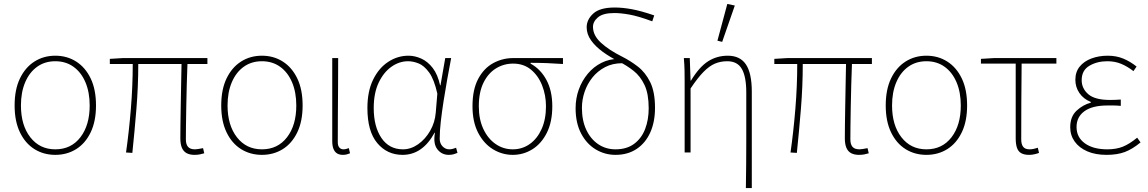

<svg xmlns="http://www.w3.org/2000/svg" viewBox="-20 -772 5814 972"><path d="M260 12Q201 12 154.5 -17Q108 -46 81 -102Q54 -158 54 -238Q54 -319 81 -375Q108 -431 154.5 -460.5Q201 -490 260 -490Q319 -490 365.5 -460.5Q412 -431 439 -375Q466 -319 466 -238Q466 -158 439 -102Q412 -46 365.5 -17Q319 12 260 12ZM260 -16Q340 -16 387 -77Q434 -138 434 -238Q434 -305 412.5 -355.5Q391 -406 352 -434Q313 -462 260 -462Q207 -462 168 -434Q129 -406 107.5 -355.5Q86 -305 86 -238Q86 -138 133.5 -77Q181 -16 260 -16Z M965 12Q941 12 925 3.5Q909 -5 901 -23.5Q893 -42 893 -72Q893 -97 893.5 -140.5Q894 -184 895 -237.5Q896 -291 897 -346Q898 -401 899 -448H680Q680 -336 670.5 -219.5Q661 -103 650 2L618 0Q633 -105 642.5 -221Q652 -337 652 -448H536V-474L602 -478H1030V-448H929Q927 -400 925.5 -344Q924 -288 923 -233.5Q922 -179 921.5 -135Q921 -91 921 -66Q921 -41 932 -28.5Q943 -16 967 -16Q973 -16 982.5 -17.5Q992 -19 1008 -22L1014 4Q1003 7 992 9.5Q981 12 965 12Z M1306 12Q1247 12 1200.5 -17Q1154 -46 1127 -102Q1100 -158 1100 -238Q1100 -319 1127 -375Q1154 -431 1200.5 -460.5Q1247 -490 1306 -490Q1365 -490 1411.5 -460.5Q1458 -431 1485 -375Q1512 -319 1512 -238Q1512 -158 1485 -102Q1458 -46 1411.5 -17Q1365 12 1306 12ZM1306 -16Q1386 -16 1433 -77Q1480 -138 1480 -238Q1480 -305 1458.5 -355.5Q1437 -406 1398 -434Q1359 -462 1306 -462Q1253 -462 1214 -434Q1175 -406 1153.5 -355.5Q1132 -305 1132 -238Q1132 -138 1179.5 -77Q1227 -16 1306 -16Z M1716 12Q1699 12 1687 5Q1675 -2 1668.5 -17.5Q1662 -33 1662 -58V-478H1692Q1692 -406 1691.5 -335.5Q1691 -265 1690.5 -194.5Q1690 -124 1690 -52Q1690 -34 1698 -25Q1706 -16 1718 -16Q1725 -16 1731 -17.5Q1737 -19 1746 -22L1752 4Q1745 7 1736 9.5Q1727 12 1716 12Z M2018 12Q1940 12 1890 -47.5Q1840 -107 1840 -225Q1840 -310 1869 -369Q1898 -428 1945.5 -459Q1993 -490 2048 -490Q2080 -490 2112.5 -475.5Q2145 -461 2170.5 -428Q2196 -395 2208 -340H2210L2234 -478H2264Q2254 -426 2244 -370Q2234 -314 2225.5 -259.5Q2217 -205 2211.5 -156.5Q2206 -108 2206 -70Q2206 -46 2220.5 -31Q2235 -16 2254 -16Q2263 -16 2272.5 -18.5Q2282 -21 2289 -24L2296 2Q2289 5 2278 8.5Q2267 12 2252 12Q2216 12 2194 -16.5Q2172 -45 2182 -100H2180Q2119 12 2018 12ZM2020 -16Q2060 -16 2096.5 -41.5Q2133 -67 2157.5 -109.5Q2182 -152 2186 -202L2194 -298Q2178 -370 2152.5 -405Q2127 -440 2099 -451Q2071 -462 2046 -462Q2001 -462 1961.5 -434Q1922 -406 1897 -353.5Q1872 -301 1872 -225Q1872 -131 1911 -73.5Q1950 -16 2020 -16Z M2576 12Q2522 12 2475.5 -16.5Q2429 -45 2400.5 -100Q2372 -155 2372 -234Q2372 -319 2401 -373Q2430 -427 2477 -452.5Q2524 -478 2578 -478H2830V-448Q2788 -451 2748 -452.5Q2708 -454 2666 -454V-450Q2717 -422 2746.5 -367Q2776 -312 2776 -234Q2776 -155 2748.5 -100Q2721 -45 2675.5 -16.5Q2630 12 2576 12ZM2576 -16Q2624 -16 2662 -43Q2700 -70 2722 -119Q2744 -168 2744 -234Q2744 -290 2724.5 -339.5Q2705 -389 2668 -419.5Q2631 -450 2578 -450Q2530 -450 2490.5 -425.5Q2451 -401 2427.5 -353Q2404 -305 2404 -234Q2404 -168 2427 -119Q2450 -70 2489 -43Q2528 -16 2576 -16Z M3096 12Q3042 12 2996 -15.5Q2950 -43 2922 -96Q2894 -149 2894 -224Q2894 -274 2910 -318.5Q2926 -363 2955.5 -398.5Q2985 -434 3025 -454Q3065 -474 3112 -474L3130 -452Q3081 -452 3043 -432Q3005 -412 2979 -379.5Q2953 -347 2939.5 -307Q2926 -267 2926 -226Q2926 -162 2948 -115Q2970 -68 3008.5 -42Q3047 -16 3096 -16Q3153 -16 3190.5 -44Q3228 -72 3246 -119Q3264 -166 3264 -224Q3264 -297 3243 -341.5Q3222 -386 3188 -413Q3154 -440 3114 -460Q3068 -483 3031 -510Q2994 -537 2972 -568Q2950 -599 2950 -634Q2950 -673 2983.5 -703.5Q3017 -734 3092 -734Q3131 -734 3178 -725.5Q3225 -717 3292 -694L3282 -664Q3212 -690 3167.5 -698Q3123 -706 3090 -706Q3033 -706 3007.5 -684.5Q2982 -663 2982 -636Q2982 -593 3022 -556Q3062 -519 3128 -486Q3170 -465 3208.5 -435.5Q3247 -406 3271.5 -356.5Q3296 -307 3296 -226Q3296 -155 3272 -101.5Q3248 -48 3203 -18Q3158 12 3096 12Z M3756 180Q3757 120 3757.5 59.5Q3758 -1 3758 -62Q3758 -123 3758 -183.5Q3758 -244 3758 -304Q3758 -384 3735.5 -423Q3713 -462 3662 -462Q3628 -462 3599.5 -450Q3571 -438 3541.5 -408Q3512 -378 3476 -324V0H3446V-360Q3446 -389 3445.5 -415.5Q3445 -442 3442 -478H3472L3476 -364H3478Q3520 -433 3564.5 -461.5Q3609 -490 3664 -490Q3727 -490 3756.5 -445.5Q3786 -401 3786 -308V180ZM3636 -560 3612 -566 3662 -752 3700 -744Z M4329 12Q4305 12 4289 3.5Q4273 -5 4265 -23.5Q4257 -42 4257 -72Q4257 -97 4257.5 -140.5Q4258 -184 4259 -237.5Q4260 -291 4261 -346Q4262 -401 4263 -448H4044Q4044 -336 4034.5 -219.5Q4025 -103 4014 2L3982 0Q3997 -105 4006.5 -221Q4016 -337 4016 -448H3900V-474L3966 -478H4394V-448H4293Q4291 -400 4289.5 -344Q4288 -288 4287 -233.5Q4286 -179 4285.5 -135Q4285 -91 4285 -66Q4285 -41 4296 -28.5Q4307 -16 4331 -16Q4337 -16 4346.5 -17.5Q4356 -19 4372 -22L4378 4Q4367 7 4356 9.5Q4345 12 4329 12Z M4670 12Q4611 12 4564.5 -17Q4518 -46 4491 -102Q4464 -158 4464 -238Q4464 -319 4491 -375Q4518 -431 4564.5 -460.5Q4611 -490 4670 -490Q4729 -490 4775.5 -460.5Q4822 -431 4849 -375Q4876 -319 4876 -238Q4876 -158 4849 -102Q4822 -46 4775.5 -17Q4729 12 4670 12ZM4670 -16Q4750 -16 4797 -77Q4844 -138 4844 -238Q4844 -305 4822.5 -355.5Q4801 -406 4762 -434Q4723 -462 4670 -462Q4617 -462 4578 -434Q4539 -406 4517.5 -355.5Q4496 -305 4496 -238Q4496 -138 4543.5 -77Q4591 -16 4670 -16Z M5190 12Q5165 12 5150 3.5Q5135 -5 5128.5 -23.5Q5122 -42 5122 -72V-450H4946V-474L5012 -478H5328V-450H5152Q5151 -353 5150.5 -258Q5150 -163 5150 -66Q5150 -41 5160 -28.5Q5170 -16 5192 -16Q5203 -16 5214 -18.5Q5225 -21 5234 -24L5240 2Q5233 5 5219 8.5Q5205 12 5190 12Z M5582 12Q5525 12 5484 -6Q5443 -24 5420.5 -55.5Q5398 -87 5398 -128Q5398 -182 5430.5 -212Q5463 -242 5502 -252V-256Q5465 -271 5444.5 -301Q5424 -331 5424 -368Q5424 -408 5446 -435Q5468 -462 5505.5 -476Q5543 -490 5588 -490Q5632 -490 5667.5 -475Q5703 -460 5734 -435L5718 -412Q5687 -436 5655.5 -449Q5624 -462 5586 -462Q5534 -462 5495 -439Q5456 -416 5456 -366Q5456 -324 5489.5 -295Q5523 -266 5600 -266Q5614 -266 5624.5 -266.5Q5635 -267 5654 -268V-236Q5633 -238 5618 -238Q5603 -238 5586 -238Q5510 -238 5470 -209Q5430 -180 5430 -129Q5430 -77 5472 -46.5Q5514 -16 5586 -16Q5631 -16 5664.5 -29.5Q5698 -43 5737 -75L5754 -51Q5713 -17 5674.5 -2.5Q5636 12 5582 12Z"/></svg>

Font: Source Sans 3 Variable
Style: Regular
Weight: 200
Designer: Paul D. Hunt
Foundry: Adobe Systems Incorporated
Version: Version 3.026